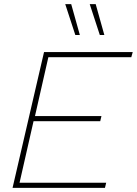

<svg xmlns="http://www.w3.org/2000/svg" viewBox="-20 -913 665 933"><path d="M41 0 194 -660H625L618 -635H215L150 -349H473L467 -324H143L75 -25H496L490 0ZM326 -893 368 -743H346L297 -893ZM445 -893 487 -743H465L416 -893Z"/></svg>

Font: Work Sans ExtraLight
Style: Italic
Weight: 200
Italic angle: -13°
Designer: Wei Huang
Foundry: Wei Huang
Version: Version 2.012; ttfautohint (v1.8.3)